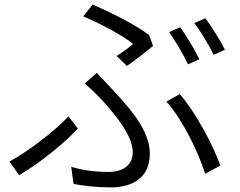

<svg xmlns="http://www.w3.org/2000/svg" viewBox="-20 -780 1040 833"><path d="M486 -537 531 -494C568 -520 621 -561 644 -581L627 -628C569 -672 458 -728 382 -760L341 -709C418 -677 514 -625 558 -589C542 -576 513 -554 486 -537ZM289 -56 299 18C343 26 398 33 463 33C530 33 630 8 630 -113C630 -203 563 -291 472 -387C449 -412 423 -440 400 -464L348 -418C374 -395 404 -366 425 -343C483 -279 556 -190 556 -120C556 -52 497 -34 452 -34C387 -34 339 -42 289 -56ZM870 -26 936 -62C905 -149 830 -291 760 -372L702 -339C771 -263 841 -120 870 -26ZM318 -222 277 -275C220 -213 102 -123 21 -79L63 -20C159 -76 260 -161 318 -222ZM762 -662 714 -641C741 -602 776 -542 796 -501L845 -523C825 -565 788 -625 762 -662ZM871 -701 823 -680C852 -643 885 -586 907 -542L956 -564C937 -602 899 -664 871 -701Z"/></svg>

Font: Noto Sans JP DemiLight
Style: Regular
Weight: 350
Designer: Ryoko NISHIZUKA 西塚涼子 (kana, bopomofo & ideographs); Paul D. Hunt (Latin, Greek & Cyrillic); Sandoll Communications 산돌커뮤니
Foundry: Adobe
Version: Version 2.004;hotconv 1.0.118;makeotfexe 2.5.65603